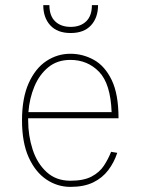

<svg xmlns="http://www.w3.org/2000/svg" viewBox="-20 -720 550 750"><path d="M149 -700H173Q173 -658 195.5 -636.5Q218 -615 256 -615Q294 -615 316.5 -636.5Q339 -658 339 -700H363Q363 -651 335.5 -621Q308 -591 256 -591Q204 -591 176.5 -621Q149 -651 149 -700ZM414 -127 438 -123Q426 -86 403 -55.5Q380 -25 344 -7.5Q308 10 255 10Q204 10 161 -19Q118 -48 92 -105.5Q66 -163 66 -250Q66 -337 92 -395Q118 -453 161 -481.5Q204 -510 255 -510Q304 -510 347 -486Q390 -462 416.5 -407Q443 -352 443 -258H90Q90 -254 90 -250Q90 -190 107.5 -136Q125 -82 162 -48Q199 -14 255 -14Q307 -14 338 -30.5Q369 -47 386 -73Q403 -99 414 -127ZM255 -486Q204 -486 169 -457.5Q134 -429 114.5 -382.5Q95 -336 91 -282H416Q412 -393 367 -439.5Q322 -486 255 -486Z"/></svg>

Font: Haskoy Thin
Style: Regular
Weight: 100
Designer: Ertekin Erdin
Foundry: Ertekin Erdin
Version: Version 2.000; ttfautohint (v1.8.4.7-5d5b)